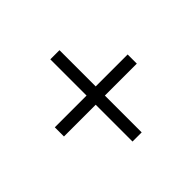

<svg xmlns="http://www.w3.org/2000/svg" viewBox="-107 -669 697 697"><g transform="rotate(-45 241.5 -321.0)"><path d="M218 -299H55V-346H218V-532H265V-346H429V-299H265V-110H218Z"/></g></svg>

Font: Noto Sans Bengali Condensed Light
Style: Regular
Weight: 300
Width: 3
Designer: Jelle Bosma - Monotype Design Team
Foundry: Monotype Imaging Inc.
Version: Version 2.003